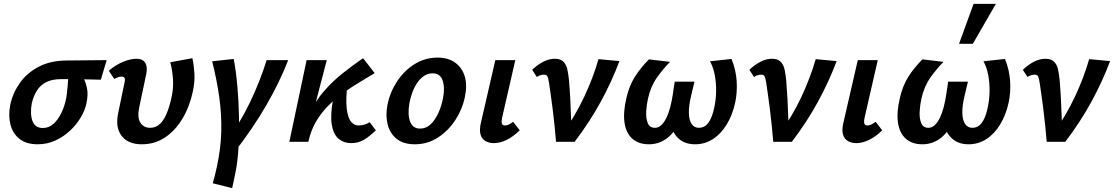

<svg xmlns="http://www.w3.org/2000/svg" viewBox="-20 -731 5744 990"><path d="M174 13Q116 13 81 -14.5Q46 -42 34 -88.5Q22 -135 33 -191Q46 -252 82.5 -303.5Q119 -355 179 -386.5Q239 -418 320 -419L530 -421L500 -320Q442 -322 394.5 -322.5Q347 -323 295 -323Q249 -323 218.5 -307.5Q188 -292 170.5 -264Q153 -236 144 -199Q134 -143 147.5 -107Q161 -71 201 -71Q233 -71 257 -93.5Q281 -116 297.5 -151Q314 -186 321 -224Q323 -232 325 -250.5Q327 -269 329 -290Q331 -311 332 -329Q333 -347 332 -353L396 -367Q402 -347 412.5 -325Q423 -303 429 -273.5Q435 -244 426 -200Q419 -164 397 -126.5Q375 -89 341.5 -57.5Q308 -26 265.5 -6.5Q223 13 174 13Z M711 13Q641 13 607.5 -30Q574 -73 589 -146L622 -305Q625 -316 624 -323Q623 -330 619 -333Q615 -336 607 -336Q598 -336 588 -332.5Q578 -329 569 -324L541 -366Q574 -395 613 -411.5Q652 -428 683 -428Q706 -428 719 -418Q732 -408 735.5 -389.5Q739 -371 733 -344L698 -178Q687 -126 703.5 -99Q720 -72 755 -72Q782 -72 802.5 -90Q823 -108 838 -142.5Q853 -177 864 -227Q875 -274 872 -321.5Q869 -369 858 -410L972 -431Q980 -394 982.5 -351Q985 -308 974 -258Q958 -182 921.5 -120.5Q885 -59 832 -23Q779 13 711 13Z M1191 51 1142 7Q1220 -100 1271 -207.5Q1322 -315 1355 -421H1466Q1420 -303 1351.5 -185.5Q1283 -68 1191 51ZM1177 239 1077 214Q1083 192 1088.5 171Q1094 150 1098 130Q1119 34 1121 -54Q1123 -142 1110.5 -230.5Q1098 -319 1074 -415L1185 -427Q1197 -365 1204 -285.5Q1211 -206 1212.5 -123.5Q1214 -41 1209.5 33Q1205 107 1194 159Q1189 184 1185 203Q1181 222 1177 239Z M1534 0Q1546 -84 1576.5 -147.5Q1607 -211 1650.5 -261Q1694 -311 1745.5 -352Q1797 -393 1852 -431L1912 -354Q1878 -333 1837.5 -309Q1797 -285 1755.5 -256Q1714 -227 1676.5 -190Q1639 -153 1611 -106.5Q1583 -60 1570 0ZM1472 0 1561 -421H1665L1555 0ZM1790 7Q1754 7 1727 -14.5Q1700 -36 1691 -86Q1682 -136 1698 -223L1772 -304Q1762 -218 1768 -170Q1774 -122 1790.5 -103Q1807 -84 1828 -84Q1836 -84 1846 -85.5Q1856 -87 1866.5 -91Q1877 -95 1886 -101L1918 -59Q1886 -28 1857 -10.5Q1828 7 1790 7Z M2119 13Q2061 13 2026 -14.5Q1991 -42 1979 -88.5Q1967 -135 1978 -191Q1991 -256 2027.5 -311.5Q2064 -367 2118 -400.5Q2172 -434 2236 -434Q2291 -434 2327 -408Q2363 -382 2376.5 -336.5Q2390 -291 2377 -231Q2364 -167 2327.5 -111.5Q2291 -56 2237.5 -21.5Q2184 13 2119 13ZM2146 -68Q2178 -68 2201.5 -91Q2225 -114 2241 -150Q2257 -186 2264 -224Q2275 -278 2262.5 -315.5Q2250 -353 2210 -353Q2182 -353 2158 -333.5Q2134 -314 2117 -279.5Q2100 -245 2091 -199Q2081 -141 2094.5 -104.5Q2108 -68 2146 -68Z M2526 7Q2502 7 2483.5 -3.5Q2465 -14 2458 -36.5Q2451 -59 2459 -95L2534 -421H2637L2569 -124Q2565 -106 2567.5 -95Q2570 -84 2584 -84Q2592 -84 2601.5 -88Q2611 -92 2626 -103L2660 -59Q2626 -26 2592 -9.5Q2558 7 2526 7Z M2847 0Q2844 -38 2839.5 -82.5Q2835 -127 2829.5 -170Q2824 -213 2819 -248Q2814 -283 2811 -303Q2807 -329 2802.5 -337.5Q2798 -346 2784 -346Q2774 -346 2764.5 -342.5Q2755 -339 2748 -334L2724 -371Q2752 -398 2782 -413Q2812 -428 2840 -428Q2870 -428 2885 -413Q2900 -398 2905.5 -372.5Q2911 -347 2914 -316Q2918 -268 2920.5 -219.5Q2923 -171 2924.5 -122.5Q2926 -74 2925 -26L2876 -35Q2946 -133 2992 -231Q3038 -329 3066 -426L3174 -416Q3135 -312 3078.5 -208Q3022 -104 2943 0Z M3326 13Q3274 13 3241.5 -15Q3209 -43 3200.5 -96.5Q3192 -150 3210 -226Q3224 -287 3252 -332.5Q3280 -378 3326 -425L3435 -412Q3399 -376 3367 -330.5Q3335 -285 3321 -222Q3314 -191 3312 -156Q3310 -121 3320 -96.5Q3330 -72 3357 -72Q3375 -72 3390 -86Q3405 -100 3416.5 -124Q3428 -148 3436 -179Q3444 -210 3449 -243L3459 -310H3561L3544 -239Q3531 -185 3532 -148Q3533 -111 3546.5 -91.5Q3560 -72 3583 -72Q3605 -72 3620 -84.5Q3635 -97 3646 -121.5Q3657 -146 3664 -182Q3672 -220 3672.5 -262Q3673 -304 3665.5 -344Q3658 -384 3641 -415L3752 -427Q3775 -370 3778.5 -312.5Q3782 -255 3771 -203Q3757 -138 3727 -89Q3697 -40 3655.5 -13.5Q3614 13 3564 13Q3506 13 3472.5 -23Q3439 -59 3435 -111L3483 -101Q3455 -43 3415 -15Q3375 13 3326 13Z M3967 0Q3964 -38 3959.5 -82.5Q3955 -127 3949.5 -170Q3944 -213 3939 -248Q3934 -283 3931 -303Q3927 -329 3922.5 -337.5Q3918 -346 3904 -346Q3894 -346 3884.5 -342.5Q3875 -339 3868 -334L3844 -371Q3872 -398 3902 -413Q3932 -428 3960 -428Q3990 -428 4005 -413Q4020 -398 4025.5 -372.5Q4031 -347 4034 -316Q4038 -268 4040.5 -219.5Q4043 -171 4044.5 -122.5Q4046 -74 4045 -26L3996 -35Q4066 -133 4112 -231Q4158 -329 4186 -426L4294 -416Q4255 -312 4198.5 -208Q4142 -104 4063 0Z M4395 7Q4371 7 4352.5 -3.5Q4334 -14 4327 -36.5Q4320 -59 4328 -95L4403 -421H4506L4438 -124Q4434 -106 4436.5 -95Q4439 -84 4453 -84Q4461 -84 4470.5 -88Q4480 -92 4495 -103L4529 -59Q4495 -26 4461 -9.5Q4427 7 4395 7Z M4736 13Q4684 13 4651.5 -15Q4619 -43 4610.5 -96.5Q4602 -150 4620 -226Q4634 -287 4662 -332.5Q4690 -378 4736 -425L4845 -412Q4809 -376 4777 -330.5Q4745 -285 4731 -222Q4724 -191 4722 -156Q4720 -121 4730 -96.5Q4740 -72 4767 -72Q4785 -72 4800 -86Q4815 -100 4826.5 -124Q4838 -148 4846 -179Q4854 -210 4859 -243L4869 -310H4971L4954 -239Q4941 -185 4942 -148Q4943 -111 4956.5 -91.5Q4970 -72 4993 -72Q5015 -72 5030 -84.5Q5045 -97 5056 -121.5Q5067 -146 5074 -182Q5082 -220 5082.5 -262Q5083 -304 5075.5 -344Q5068 -384 5051 -415L5162 -427Q5185 -370 5188.5 -312.5Q5192 -255 5181 -203Q5167 -138 5137 -89Q5107 -40 5065.5 -13.5Q5024 13 4974 13Q4916 13 4882.5 -23Q4849 -59 4845 -111L4893 -101Q4865 -43 4825 -15Q4785 13 4736 13ZM4925 -505 5000 -711H5115L4996 -505Z M5377 0Q5374 -38 5369.5 -82.5Q5365 -127 5359.5 -170Q5354 -213 5349 -248Q5344 -283 5341 -303Q5337 -329 5332.5 -337.5Q5328 -346 5314 -346Q5304 -346 5294.5 -342.5Q5285 -339 5278 -334L5254 -371Q5282 -398 5312 -413Q5342 -428 5370 -428Q5400 -428 5415 -413Q5430 -398 5435.5 -372.5Q5441 -347 5444 -316Q5448 -268 5450.5 -219.5Q5453 -171 5454.5 -122.5Q5456 -74 5455 -26L5406 -35Q5476 -133 5522 -231Q5568 -329 5596 -426L5704 -416Q5665 -312 5608.5 -208Q5552 -104 5473 0Z"/></svg>

Font: Ysabeau
Style: Bold Italic
Weight: 700
Italic angle: -12°
Designer: Christian Thalmann (Catharsis Fonts)
Version: Version 2.002